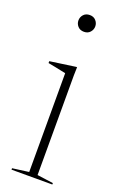

<svg xmlns="http://www.w3.org/2000/svg" viewBox="-144 -777 517 820"><g transform="rotate(20 114.0 -367.5)"><path d="M114.5 -659Q96.5 -659 86.2 -670.5Q76 -682 76 -697Q76 -712 86.2 -723.5Q96.5 -735 114.5 -735Q132 -735 142.2 -723.5Q152.5 -712 152.5 -697Q152.5 -682 142.2 -670.5Q132 -659 114.5 -659ZM139 -507 138 -469V-16.5L211 -6.5V0H25.5V-6.5L100 -16.5V-465.5Q94.5 -466.5 81 -469.5Q67.5 -472.5 50.8 -475.8Q34 -479 18.5 -482V-490.5L135 -507Z"/></g></svg>

Font: Newsreader 60pt ExtraLight
Style: Regular
Weight: 250
Designer: Hugues Gentile
Foundry: Production Type
Version: Version 1.003